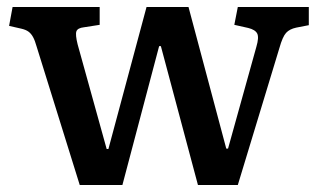

<svg xmlns="http://www.w3.org/2000/svg" viewBox="-20 -529 908 549"><path d="M208 0 85 -395Q80 -413 74.5 -423Q69 -433 61.5 -438.5Q54 -444 41 -447L6 -455L16 -509H265V-458L220 -451Q202 -449 198.5 -439.5Q195 -430 202 -402L285 -103H290L399 -509H519L627 -104H632L713 -395Q721 -422 715.5 -433Q710 -444 690 -449L650 -458L660 -509H863V-457L827 -450Q808 -446 798 -435Q788 -424 779 -392L660 0H546L440 -397H435L330 0Z"/></svg>

Font: Literata 18pt Medium
Style: Regular
Weight: 500
Designer: Latin by Veronika Burian and Jose Scaglione. Greek by Irene Vlachou. Cyrillic by Vera Evstafieva.
Foundry: TypeTogether
Version: Version 3.103;gftools[0.9.29]